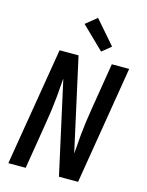

<svg xmlns="http://www.w3.org/2000/svg" viewBox="-141 -1068 883 1154"><g transform="rotate(15 300.0 -491.5)"><path d="M27 0 149 -735H267L394 -160Q395 -162 395 -163Q395 -164 395 -165L404 -276Q408 -317 413.5 -358.5Q419 -400 426 -441L474 -735H582L461 0H342L215 -575Q215 -573 214.5 -572Q214 -571 214 -570L205 -459Q201 -418 195.5 -376.5Q190 -335 183 -294L135 0ZM392 -792 253 -927 322 -983 448 -838Z"/></g></svg>

Font: Iosevka SS04 Semibold Extended
Style: Italic
Weight: 600
Width: 7
Italic angle: -9°
Monospace: yes
Designer: Belleve Invis
Foundry: Belleve Invis
Version: Version 19.0.0; ttfautohint (v1.8.4)